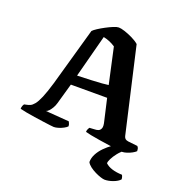

<svg xmlns="http://www.w3.org/2000/svg" viewBox="-158 -857 1131 1194"><g transform="rotate(20 407.0 -260.0)"><path d="M256 0Q251 0 231 -2.5Q211 -5 182 -9Q153 -13 122.5 -17.5Q92 -22 65.5 -27Q39 -32 24 -36Q24 -47 27.5 -56Q31 -65 35 -69L49 -72Q60 -74 72.5 -79Q85 -84 99 -101Q113 -118 128.5 -154.5Q144 -191 163 -255L272 -641Q280 -650 300 -663Q320 -676 344.5 -689Q369 -702 391 -711Q413 -720 425 -720Q440 -720 466 -711.5Q492 -703 519.5 -689.5Q547 -676 564 -661L693 -98Q696 -87 702.5 -81.5Q709 -76 722 -74L785 -67Q789 -61 791.5 -57.5Q794 -54 795 -36Q787 -28 771.5 -19.5Q756 -11 738.5 -5.5Q721 0 709 0Q702 0 677 -3Q652 -6 618.5 -11Q585 -16 551.5 -21Q518 -26 491.5 -31.5Q465 -37 455 -40Q455 -53 460.5 -61.5Q466 -70 466 -71L499 -73Q512 -73 523.5 -77Q535 -81 541 -95Q547 -109 539 -140L506 -284H266L227 -147Q222 -129 213 -114Q204 -99 194.5 -89Q185 -79 176 -77L332 -65Q333 -62 337 -54Q341 -46 341 -35Q334 -27 318 -18.5Q302 -10 285 -5Q268 0 256 0ZM283 -350Q336 -352 377 -353.5Q418 -355 446 -357.5Q474 -360 488 -362L436 -599Q416 -612 396.5 -620Q377 -628 357 -632ZM665 200Q656 200 638.5 194.5Q621 189 600.5 179Q580 169 563 156Q546 143 539 129Q539 102 552.5 76Q566 50 588.5 27Q611 4 637 -14L728 -17Q701 1 682 25Q663 49 653.5 69Q644 89 644 98Q661 115 690 124Q719 133 756 134Q759 138 761.5 146Q764 154 764 162Q750 178 720.5 189Q691 200 665 200Z"/></g></svg>

Font: Texturina Medium 12pt
Style: Bold
Weight: 700
Version: Version 1.002